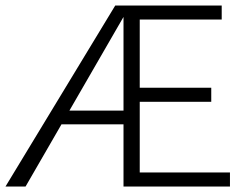

<svg xmlns="http://www.w3.org/2000/svg" viewBox="-20 -678 903 698"><path d="M0 0 399 -658H453L73 0ZM179 -226 207 -276H460V-226ZM460 -308V-359H748V-308ZM429 0V-658H786V-607H488V-51H816V0Z"/></svg>

Font: Ysabeau Office Light
Style: Regular
Weight: 300
Designer: Christian Thalmann (Catharsis Fonts)
Version: Version 2.001;gftools[0.9.30]; featfreeze: tnum,lnum,ss02